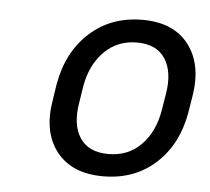

<svg xmlns="http://www.w3.org/2000/svg" viewBox="-37 -762 504 461"><g transform="rotate(5 214.5 -531.0)"><path d="M90.9 -510.3 96.9 -549.4Q110.4 -627.8 161.9 -674.7Q213.4 -721.6 289.4 -721.6Q364.3 -721.6 400.7 -674Q437.1 -626.4 424.4 -549.4L418 -510.3Q404.5 -431.8 353.5 -385.5Q302.6 -339.1 226.9 -339.1Q151.6 -339.1 114.7 -386.2Q77.8 -433.2 90.9 -510.3ZM160.9 -549.4 154.8 -510.3Q145.6 -456.7 166.4 -425.1Q187.1 -393.5 235.4 -393.5Q282.7 -393.5 313.9 -425.2Q345.2 -457 354 -510.3L360.4 -549.4Q369.3 -602.6 348.7 -634.4Q328.1 -666.2 280.5 -666.2Q233.3 -666.2 201.5 -634.1Q169.7 -601.9 160.9 -549.4Z"/></g></svg>

Font: Karasuma Gothic
Style: Light Italic
Weight: 300
Italic angle: 9.39998°
Designer: Rasmus Andersson / Ryoko Nishizuka
Foundry: rsms
Version: Version 1.00